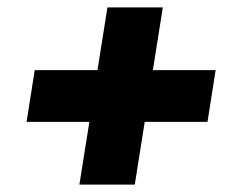

<svg xmlns="http://www.w3.org/2000/svg" viewBox="-20 -590 640 520"><path d="M195 -90 222 -260H52L74 -400H244L271 -570H421L394 -400H564L542 -260H372L345 -90Z"/></svg>

Font: JetBrains Mono NL ExtraBold
Style: Italic
Weight: 800
Italic angle: -9°
Monospace: yes
Designer: Philipp Nurullin, Konstantin Bulenkov
Foundry: JetBrains
Version: Version 2.305; ttfautohint (v1.8.4.7-5d5b)